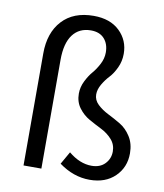

<svg xmlns="http://www.w3.org/2000/svg" viewBox="-83 -790 741 869"><g transform="rotate(10 288.0 -355.0)"><path d="M387 12Q313 12 246 -37L279 -95Q331 -52 385 -52Q424 -52 446.5 -75.5Q469 -99 469 -132Q469 -164 448.5 -187Q428 -210 399 -224.5Q370 -239 341.5 -255Q313 -271 292.5 -298.5Q272 -326 272 -364Q272 -394 286 -422Q300 -450 316 -468.5Q332 -487 346 -513.5Q360 -540 360 -568Q360 -607 338.5 -631Q317 -655 277 -655Q223 -655 193.5 -615.5Q164 -576 164 -500V0H82V-515Q82 -610 133.5 -666Q185 -722 278 -722Q354 -722 397.5 -680Q441 -638 441 -576Q441 -542 427 -512Q413 -482 395.5 -463.5Q378 -445 364 -421Q350 -397 350 -374Q350 -348 370.5 -328.5Q391 -309 420 -294.5Q449 -280 477.5 -263Q506 -246 526.5 -214Q547 -182 547 -137Q547 -73 503.5 -30.5Q460 12 387 12Z"/></g></svg>

Font: Toshiba Sans
Style: Regular
Weight: 400
Designer: Paul D. Hunt
Foundry: Toshiba Corporation
Version: Version 2.020;PS 2.0;hotconv 1.0.86;makeotf.lib2.5.63406